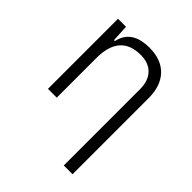

<svg xmlns="http://www.w3.org/2000/svg" viewBox="-208 -652 1003 1003"><g transform="rotate(45 293.0 -151.0)"><path d="M431.2 224.6V-338.4Q431.2 -400.9 398.4 -434.6Q365.7 -468.3 307.6 -468.3Q154.8 -468.3 154.8 -292.5V0H89.8V-517.6H148.9L153.8 -423.8H160.6Q182.6 -527.3 313 -527.3Q400.4 -527.3 448.2 -477.5Q496.1 -427.7 496.1 -336.9V224.6Z"/></g></svg>

Font: CaskaydiaMono NF Light
Style: Regular
Weight: 300
Designer: Aaron Bell
Foundry: Saja Typeworks
Version: Version 2111.001; ttfautohint (v1.8.4);Nerd Fonts 3.1.1